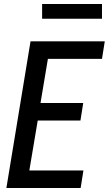

<svg xmlns="http://www.w3.org/2000/svg" viewBox="-20 -942 545 962"><path d="M12 0 133 -735H505L491 -647H220L183 -426H397L383 -338H169L127 -88H398L384 0ZM491 -848H191V-922H491Z"/></svg>

Font: Iosevka Semibold Oblique
Style: Regular
Weight: 600
Italic angle: -9°
Monospace: yes
Designer: Belleve Invis
Foundry: Belleve Invis
Version: Version 32.5.0; ttfautohint (v1.8.4)